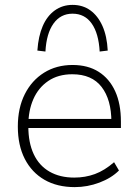

<svg xmlns="http://www.w3.org/2000/svg" viewBox="-20 -758 563 786"><path d="M286 8Q214 8 162 -22Q110 -52 81.5 -107.5Q53 -163 53 -240Q53 -316 81.5 -372.5Q110 -429 160.5 -460.5Q211 -492 277 -492Q340 -492 384 -464Q428 -436 451.5 -384.5Q475 -333 475 -260V-234H80V-271H453L436 -259Q436 -350 396 -402Q356 -454 276 -454Q218 -454 177.5 -426.5Q137 -399 116.5 -352Q96 -305 96 -245V-240Q96 -174 118 -127Q140 -80 182.5 -55.5Q225 -31 284 -31Q329 -31 368.5 -45.5Q408 -60 447 -94L467 -60Q436 -29 387 -10.5Q338 8 286 8ZM166 -547 133 -551Q137 -610 155 -651.5Q173 -693 204.5 -715.5Q236 -738 277 -738Q319 -738 350 -715.5Q381 -693 399.5 -651.5Q418 -610 421 -551L388 -547Q384 -621 355.5 -661.5Q327 -702 277 -702Q228 -702 199 -661.5Q170 -621 166 -547Z"/></svg>

Font: Nunito Sans 12pt ExtraLight
Style: Regular
Weight: 200
Version: Version 3.101;gftools[0.9.27]